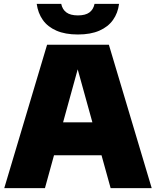

<svg xmlns="http://www.w3.org/2000/svg" viewBox="-20 -971 805 991"><path d="M2 0 223 -740H542L763 0H551L371.5 -647.5H390.5L212 0ZM186.5 -169.5 232 -339.5H532L577 -169.5ZM382 -793Q316.5 -793 271.2 -812.8Q226 -832.5 201 -868Q176 -903.5 169.5 -951H296Q302 -922 322.8 -906.8Q343.5 -891.5 382 -891.5Q421 -891.5 441.5 -906.8Q462 -922 468 -951H594.5Q588.5 -903.5 563.2 -868Q538 -832.5 493 -812.8Q448 -793 382 -793Z"/></svg>

Font: Encode Sans Condensed Thin Black
Style: Regular
Weight: 900
Version: Version 3.002